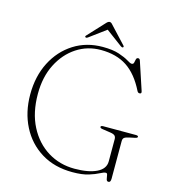

<svg xmlns="http://www.w3.org/2000/svg" viewBox="-125 -967 993 1089"><g transform="rotate(15 371.0 -422.0)"><path d="M624.5 -5Q624.5 17 611.5 17Q601.5 17 598.8 5.5Q596 -6 594.5 -17.5Q593 -29 585 -29Q573.5 -29 552 -17.5Q530.5 -6 493.8 5.5Q457 17 399.5 17Q293.5 17 216.2 -30.8Q139 -78.5 97 -161Q55 -243.5 55 -347.5Q55 -454 97.2 -536.8Q139.5 -619.5 213.8 -666.8Q288 -714 383.5 -714Q442.5 -714 479.8 -701.5Q517 -689 537 -676.5Q557 -664 565 -664Q575.5 -664 577.8 -674Q580 -684 582.2 -694Q584.5 -704 594.5 -704Q602.5 -704 606 -693.5L660.5 -529Q666 -513.5 651.5 -513.5Q643 -513.5 638 -523Q593.5 -612.5 531.5 -653.5Q469.5 -694.5 378 -694.5Q299.5 -694.5 235.8 -652.8Q172 -611 134 -536.2Q96 -461.5 96 -362Q96 -251.5 137.2 -171.5Q178.5 -91.5 248.8 -48.2Q319 -5 406 -5Q487.5 -5 535.5 -28.2Q583.5 -51.5 583.5 -95.5V-225.5Q583.5 -239.5 576 -246.5Q568.5 -253.5 547.5 -256.5L503.5 -263Q487.5 -265 487.5 -272.5Q487.5 -280 502 -280H693.5Q707.5 -280 707.5 -272.5Q707.5 -266 692 -263L661 -256.5Q640 -252 632.2 -245.8Q624.5 -239.5 624.5 -225.5ZM494 -741Q489.5 -738 481.5 -743.5L384.5 -815.5L287 -743.5Q279 -738 274.5 -741Q268 -745 275 -752L365 -849Q375.5 -861 385 -861Q393.5 -861 403 -849L493.5 -752Q500 -745 494 -741Z"/></g></svg>

Font: Fraunces 9pt Thin
Style: Regular
Weight: 100
Version: Version 1.000;[b76b70a41]